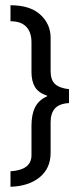

<svg xmlns="http://www.w3.org/2000/svg" viewBox="-20 -603 319 732"><path d="M20 -583Q95 -583 134 -547Q173 -511 173 -459V-332Q173 -298 190 -282.5Q207 -267 243 -263V-210Q206 -208 189.5 -189.5Q173 -171 173 -138V-21Q173 39 131 73Q89 107 20 109V50Q100 45 100 -11V-123Q100 -167 114 -194.5Q128 -222 160 -236V-238Q127 -249 113.5 -271Q100 -293 100 -329V-442Q100 -480 80 -501Q60 -522 20 -522Z"/></svg>

Font: Mukta Malar
Style: Regular
Weight: 400
Designer: Aadarsh Rajan, Girish Dalvi, Yashodeep Gholap
Foundry: Ek Type
Version: Version 2.538;PS 1.000;hotconv 16.6.51;makeotf.lib2.5.65220;